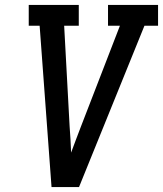

<svg xmlns="http://www.w3.org/2000/svg" viewBox="-20 -755 658 775"><path d="M188 0 140 -651H96V-735H298V-651H239L261 -245Q263 -219 264.5 -192.5Q266 -166 267 -139Q277 -166 287 -192.5Q297 -219 307 -245L464 -651H416V-735H618V-651H563L299 0Z"/></svg>

Font: Iosevka Slab Medium Extended
Style: Italic
Weight: 500
Width: 7
Italic angle: -9°
Monospace: yes
Designer: Belleve Invis
Foundry: Belleve Invis
Version: Version 11.1.0; ttfautohint (v1.8.3)